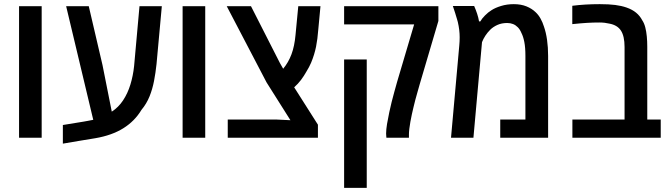

<svg xmlns="http://www.w3.org/2000/svg" viewBox="-20 -660 3205 920"><path d="M71.3 0V-630.4H179.7V0Z M281.2 28.3V-61L379.9 -77.1Q391.6 -79.1 403.1 -81.3Q414.6 -83.5 426.8 -85.9L296.9 -630.4H405.3L471.2 -348.1L515.6 -125Q547.9 -146 569.8 -179.2Q591.8 -212.4 604.7 -254.4Q617.7 -296.4 622.6 -343.8L648.4 -630.4H755.4L730 -353Q725.6 -311 718 -271.7Q710.4 -232.4 696.3 -197.5Q682.1 -162.6 657.7 -133.3Q625.5 -79.6 570.8 -45.4Q516.1 -11.2 436 2.4Q395.5 8.8 356.9 15.4Q318.4 22 281.2 28.3Z M855 0V-630.4H963.4V0Z M1071.3 0V-87.4H1300.8L1371.6 -84L1257.3 -265.1L1066.4 -630.4H1182.6L1321.3 -357.9L1336.9 -330.6Q1362.3 -361.3 1376.7 -399.9Q1391.1 -438.5 1396 -492.2L1409.2 -630.4H1515.6L1505.4 -521.5Q1503.4 -495.6 1500.7 -474.9Q1498 -454.1 1494.4 -436Q1490.7 -418 1484.9 -398.9Q1479 -379.4 1470.5 -359.1Q1461.9 -338.9 1448.2 -316.9Q1436.5 -295.9 1422.4 -277.1Q1408.2 -258.3 1389.6 -241.7L1503.4 -62.5V0Z M1831.5 0Q1831.5 -3.4 1830.8 -8.1Q1830.1 -12.7 1830.1 -20Q1830.1 -39.1 1834.5 -65.7Q1838.9 -92.3 1845.2 -121.6Q1850.6 -146.5 1856.4 -170.4Q1862.3 -194.3 1869.1 -218.5Q1876 -242.7 1882.8 -267.6L1964.4 -543H1628.9V-630.4H2080.6V-559.6L1991.7 -258.3Q1986.8 -240.7 1981 -220.7Q1975.1 -200.7 1970 -181.2Q1964.8 -161.6 1961.4 -146.5Q1957.5 -130.9 1953.6 -112.8Q1949.7 -94.7 1946.5 -76.9Q1943.4 -59.1 1941.4 -43.2Q1939.5 -27.3 1939.5 -16.1V0ZM1628.9 240.2V-375H1737.3V240.2Z M2141.1 0 2180.7 -441.9Q2181.6 -451.7 2182.1 -461.7Q2182.6 -471.7 2182.6 -481Q2182.6 -499 2180.4 -517.1Q2178.2 -535.2 2173.8 -554.2Q2172.4 -560.1 2169.9 -568.1Q2167.5 -576.2 2165 -584.2Q2162.6 -592.3 2161.1 -597.2Q2158.2 -606 2155.5 -614.3Q2152.8 -622.6 2149.9 -631.3H2252Q2260.3 -612.3 2266.4 -593.8Q2272.5 -575.2 2275.4 -557.6H2281.7Q2288.1 -569.8 2303.7 -585.7Q2319.3 -601.6 2335.4 -611.3Q2352.5 -622.6 2380.6 -631.3Q2408.7 -640.1 2441.9 -640.1Q2476.1 -640.1 2502.2 -629.6Q2528.3 -619.1 2546.4 -601.6Q2560.1 -588.9 2570.1 -571Q2580.1 -553.2 2586.4 -532.7Q2596.2 -504.9 2601.3 -469Q2606.4 -433.1 2606.4 -392.1V0H2377V-87.4H2497.6V-392.1Q2497.6 -432.6 2492.4 -458.7Q2487.3 -484.9 2478.5 -502Q2471.7 -518.6 2461.4 -529.1Q2451.2 -539.6 2438.5 -544.7Q2425.8 -549.8 2410.2 -549.8Q2383.8 -549.8 2363.3 -540.5Q2342.8 -531.2 2329.1 -517.6Q2315.4 -503.9 2305.7 -489Q2295.9 -474.1 2289.6 -458L2248.5 0Z M2722.7 0V-87.4H2972.7V-434.6Q2972.7 -486.8 2955.3 -513.4Q2938 -540 2899.4 -546.9Q2889.6 -549.3 2877.4 -550.8Q2865.2 -552.2 2851.6 -552.2Q2822.8 -552.2 2793.9 -550.5Q2765.1 -548.8 2722.2 -544.4V-632.3Q2752.9 -636.2 2785.9 -638.2Q2818.8 -640.1 2854 -640.1Q2897.9 -640.1 2928 -636.2Q2958 -632.3 2981.9 -624Q3009.8 -614.3 3028.1 -599.1Q3046.4 -584 3057.6 -562.5Q3066.9 -548.8 3072 -528.8Q3077.1 -508.8 3079.3 -485.1Q3081.5 -461.4 3081.5 -436V-87.4H3146V0Z"/></svg>

Font: Open Sans SemiCondensed SemiBold
Style: Regular
Weight: 600
Width: 4
Designer: Monotype Design Team
Foundry: Monotype Imaging Inc.
Version: Version 3.000